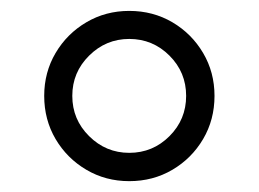

<svg xmlns="http://www.w3.org/2000/svg" viewBox="-20 -710 477 354"><path d="M61.5 -533.2Q61.5 -576.7 82.5 -612.3Q103.5 -647.9 139.2 -668.9Q174.8 -689.9 218.3 -689.9Q262.2 -689.9 297.9 -668.9Q333.5 -647.9 354.5 -612.3Q375.5 -576.7 375.5 -533.2Q375.5 -489.3 354.5 -453.6Q333.5 -418 297.9 -397Q262.2 -376 218.3 -376Q174.8 -376 139.2 -397Q103.5 -418 82.5 -453.6Q61.5 -489.3 61.5 -533.2ZM113.3 -533.2Q113.3 -489.7 144.3 -459Q175.3 -428.2 218.3 -428.2Q261.7 -428.2 292.5 -459Q323.2 -489.7 323.2 -533.2Q323.2 -576.7 292.5 -607.4Q261.7 -638.2 218.3 -638.2Q175.3 -638.2 144.3 -607.4Q113.3 -576.7 113.3 -533.2Z"/></svg>

Font: Artifika
Style: Regular
Weight: 400
Designer: Yulya Zhdanova, Ivan Petrov | Cyreal.org
Foundry: Cyreal.org
Version: Version 1.102; ttfautohint (v1.8.4.7-5d5b)